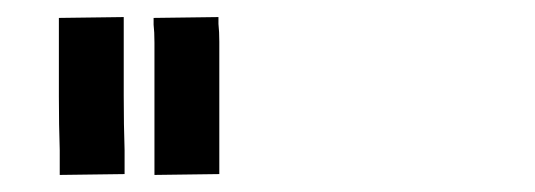

<svg xmlns="http://www.w3.org/2000/svg" viewBox="-20 -790 627 225"><path d="M125 -770V-762V-741V-678Q125 -643 126 -614V-593V-586L50 -585V-593V-614Q49 -643 49 -677V-740V-761V-769ZM236 -770V-762Q237 -753 237 -741V-678V-614V-594V-586L161 -585V-593V-614V-677V-740Q161 -753 160 -761V-769Z"/></svg>

Font: FoundationLogo
Style: Medium
Weight: 500
Version: Version 0.3